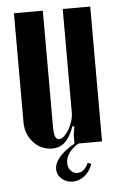

<svg xmlns="http://www.w3.org/2000/svg" viewBox="-49 -530 435 702"><g transform="rotate(-5 169.0 -179.0)"><path d="M206 -65Q192 -26 173 -8Q154 10 126 10Q85 10 57 -20.5Q29 -51 29 -95V-495H135V-64Q135 -22 154 -22Q163 -22 172.5 -31Q182 -40 190 -53.5Q198 -67 203 -83.5Q208 -100 208 -115V-495H309V0H208V-34L213 -63ZM263 79Q252 107 232.5 122Q213 137 190 137Q167 137 150 122.5Q133 108 133 86Q133 64 153 41Q173 18 210 -2H226Q201 12 188 30.5Q175 49 175 67Q175 84 185 95.5Q195 107 209 107Q235 107 250 73Z"/></g></svg>

Font: Moniqa Extra Bold Narrow Heading
Style: Regular
Weight: 800
Width: 4
Designer: Rajesh Rajput
Foundry: Rajesh Rajput
Version: Version 1.000;December 15, 2022;FontCreator 14.0.0.2794 32-b